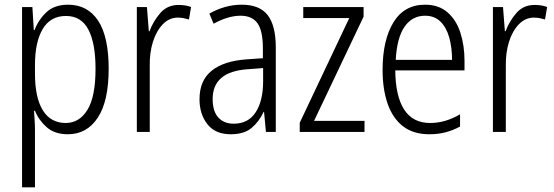

<svg xmlns="http://www.w3.org/2000/svg" viewBox="-20 -562 2362 818"><path d="M270 -542Q353 -542 398 -474Q443 -406 443 -269Q443 -131 396.5 -60.5Q350 10 269 10Q213 10 179 -20Q145 -50 129 -90H125Q126 -72 127.5 -50.5Q129 -29 129 -8V236H74V-532H118L124 -434H127Q145 -480 179 -511Q213 -542 270 -542ZM261 -494Q195 -494 162 -438.5Q129 -383 129 -285V-249Q129 -146 162.5 -92Q196 -38 260 -38Q318 -38 352.5 -94Q387 -150 387 -269Q387 -378 356.5 -436Q326 -494 261 -494Z M741 -541Q754 -541 768 -539Q782 -537 794 -532L785 -479Q775 -482 763 -484.5Q751 -487 738 -487Q701 -487 673.5 -458.5Q646 -430 631.5 -383.5Q617 -337 618 -282V0H563V-532H606L614 -429H617Q633 -472 663 -506.5Q693 -541 741 -541Z M1010 -542Q1086 -542 1120.5 -497.5Q1155 -453 1155 -359V0H1113L1105 -85H1103Q1084 -44 1052 -17Q1020 10 963 10Q897 10 863.5 -33Q830 -76 830 -139Q830 -219 881.5 -260.5Q933 -302 1029 -309L1100 -314V-355Q1100 -431 1077 -463Q1054 -495 1005 -495Q952 -495 890 -461L872 -504Q903 -522 938 -532Q973 -542 1010 -542ZM1035 -267Q886 -257 886 -140Q886 -88 910 -61.5Q934 -35 976 -35Q1038 -35 1069.5 -84Q1101 -133 1101 -216V-272Z M1533 0H1257V-39L1468 -485H1272V-532H1529V-491L1318 -47H1533Z M1791 -542Q1849 -542 1886.5 -509.5Q1924 -477 1941.5 -422.5Q1959 -368 1959 -303V-262H1664Q1665 -152 1702 -95Q1739 -38 1813 -38Q1877 -38 1940 -75V-23Q1911 -7 1879 1.5Q1847 10 1809 10Q1741 10 1697 -24Q1653 -58 1631.5 -120Q1610 -182 1610 -264Q1610 -391 1656 -466.5Q1702 -542 1791 -542ZM1791 -495Q1736 -495 1703.5 -448Q1671 -401 1666 -307H1906Q1906 -359 1894 -402Q1882 -445 1856.5 -470Q1831 -495 1791 -495Z M2258 -541Q2271 -541 2285 -539Q2299 -537 2311 -532L2302 -479Q2292 -482 2280 -484.5Q2268 -487 2255 -487Q2218 -487 2190.5 -458.5Q2163 -430 2148.5 -383.5Q2134 -337 2135 -282V0H2080V-532H2123L2131 -429H2134Q2150 -472 2180 -506.5Q2210 -541 2258 -541Z"/></svg>

Font: Noto Sans Sinhala UI Condensed Light
Style: Regular
Weight: 300
Width: 3
Designer: Jelle Bosma - Monotype Design Team
Foundry: Monotype Imaging Inc.
Version: Version 2.006; ttfautohint (v1.8.4.7-5d5b)